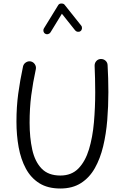

<svg xmlns="http://www.w3.org/2000/svg" viewBox="-20 -1034 699 1083"><path d="M153.8 -687.5Q168.5 -684.1 176.8 -671.1Q185.1 -658.2 182.1 -643.6Q165.5 -567.4 156.2 -495.8Q147 -424.3 147 -341.8Q147 -257.8 161.9 -190.2Q176.8 -122.6 214.6 -83.3Q252.4 -43.9 320.3 -43.9Q383.8 -43.9 422.6 -84Q461.4 -124 481.9 -191.7Q502.4 -259.3 509.8 -343.3Q517.1 -427.2 517.1 -514.6Q517.1 -549.3 516.1 -591.1Q515.1 -632.8 513.7 -662.6Q513.2 -678.2 523.2 -689.5Q533.2 -700.7 548.3 -701.2Q564 -701.7 575.2 -691.7Q586.4 -681.6 586.9 -666.5Q588.9 -636.2 590.1 -593.3Q591.3 -550.3 591.3 -514.6Q591.3 -435.1 585 -356.7Q578.6 -278.3 562 -209Q545.4 -139.6 515.1 -85.9Q484.9 -32.2 437 -1.5Q389.2 29.3 320.3 29.3Q249.5 29.3 201.9 -0.5Q154.3 -30.3 126 -82.8Q97.7 -135.3 85.2 -203.4Q72.8 -271.5 72.8 -348.1Q72.8 -431.2 82.8 -505.4Q92.8 -579.6 109.9 -659.2Q113.3 -673.8 126.2 -682.1Q139.2 -690.4 153.8 -687.5ZM234.4 -844.2Q227.1 -848.6 225.1 -857.4Q223.1 -866.2 227.5 -873.5L308.6 -1005.4Q314 -1014.2 326.4 -1014.2Q338.9 -1014.2 344.2 -1007.3L438 -889.6Q443.4 -882.8 442.4 -873.5Q441.4 -864.3 434.6 -858.9Q427.7 -853.5 418.5 -854.7Q409.2 -856 403.8 -862.8L329.1 -956.5L264.6 -851.1Q259.8 -843.8 251 -841.6Q242.2 -839.4 234.4 -844.2Z"/></svg>

Font: Mikhak-FD Regular
Style: FD-Regular
Weight: 400
Designer: Amin Abedi
Version: Version 3.2